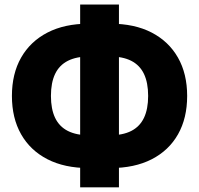

<svg xmlns="http://www.w3.org/2000/svg" viewBox="-20 -784 872 841"><path d="M367.7 -47.9Q263.2 -47.9 188 -86.4Q112.8 -125 72.5 -195.8Q32.2 -266.6 32.2 -363.8Q32.2 -460.9 72.5 -531.7Q112.8 -602.5 188 -641.4Q263.2 -680.2 367.7 -680.2H464.4Q569.3 -680.2 644.3 -641.4Q719.2 -602.5 759.5 -531.7Q799.8 -460.9 799.8 -363.8Q799.8 -266.6 759.8 -195.8Q719.7 -125 644.5 -86.4Q569.3 -47.9 464.4 -47.9ZM371.6 -191.4H460.4Q517.6 -191.4 554.9 -210.4Q592.3 -229.5 610.6 -267.8Q628.9 -306.2 628.9 -363.8Q628.9 -421.9 610.6 -460.2Q592.3 -498.5 554.9 -517.6Q517.6 -536.6 460.4 -536.6H371.6Q314.9 -536.6 277.3 -517.6Q239.7 -498.5 221.4 -460.2Q203.1 -421.9 203.1 -363.8Q203.1 -306.2 221.4 -267.8Q239.7 -229.5 277.3 -210.4Q314.9 -191.4 371.6 -191.4ZM331.1 36.6V-764.2H501V36.6Z"/></svg>

Font: Inter 24pt ExtraBold
Style: Regular
Weight: 800
Designer: Rasmus Andersson
Foundry: rsms
Version: Version 4.001;git-66647c0bb